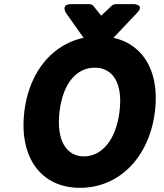

<svg xmlns="http://www.w3.org/2000/svg" viewBox="-20 -865 786 922"><path d="M364 37C551 37 697 -108 724 -330C751 -551 640 -691 454 -691C269 -691 124 -551 97 -330C70 -108 178 37 364 37ZM383 -114C300 -114 249 -189 266 -330C283 -470 351 -540 435 -540C519 -540 571 -470 554 -330C537 -189 466 -114 383 -114ZM535 -845C529 -845 521 -842 516 -837L466 -790L428 -837C424 -841 418 -845 411 -845H321C271 -845 296 -804 296 -804L378 -688C382 -682 389 -679 396 -679H508C515 -679 524 -682 529 -688L639 -804C675 -842 625 -845 625 -845Z"/></svg>

Font: Falling Sky
Style: BlkObl
Weight: 900
Designer: Paul D. Hunt
Foundry: Adobe Systems Incorporated
Version: Version 1.02